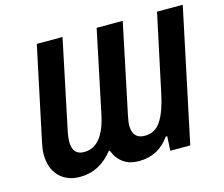

<svg xmlns="http://www.w3.org/2000/svg" viewBox="-102 -850 1159 995"><g transform="rotate(-15 477.5 -352.0)"><path d="M58 -152Q58 -177 66 -214L172 -714H310L209 -232Q203 -202 203 -180Q203 -109 265 -109Q368 -109 402 -280L493 -714H633L532 -232Q525 -199 525 -182Q525 -109 590 -109Q647 -109 678.5 -159Q710 -209 728 -297L817 -714H955L804 0H697L701 -77H693Q633 10 527 10Q477 10 443.5 -14Q410 -38 394 -82H389Q317 10 211 10Q142 10 100 -33Q58 -76 58 -152Z"/></g></svg>

Font: Noto Sans Display
Style: Bold Italic
Weight: 700
Italic angle: -12°
Designer: Monotype Design team
Foundry: Monotype Imaging Inc.
Version: Version 1.000